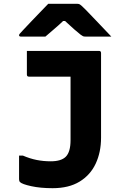

<svg xmlns="http://www.w3.org/2000/svg" viewBox="-20 -967 640 1007"><path d="M246 -121Q301 -121 325 -145Q350 -170 350 -232V-565H132Q121 -565 121 -576V-700H499Q510 -700 510 -689V-245Q510 -169 482 -109Q454 -49 397.5 -14.5Q341 20 256 20Q192 20 144 9.5Q96 -1 85 -12Q80 -17 80 -27V-151H100Q137 -135 172.5 -128Q208 -121 246 -121ZM233 -947H386Q393 -947 398.5 -944Q404 -941 417 -928Q428 -918 452 -892.5Q476 -867 506.5 -835.5Q537 -804 564 -775H431Q420 -775 415.5 -777Q411 -779 403 -785Q390 -795 370 -812.5Q350 -830 321 -857H311Q284 -831 260.5 -811.5Q237 -792 218 -775H91Q80 -775 80 -782Q80 -786 83.5 -790Q87 -794 100 -808Q117 -826 141 -851.5Q165 -877 190 -902.5Q215 -928 233 -947Z"/></svg>

Font: Recursive Mn Lnr St XBd
Style: Regular
Weight: 800
Monospace: yes
Version: Version 1.079;hotconv 1.0.112;makeotfexe 2.5.65598; ttfautoh